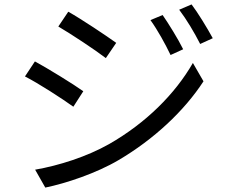

<svg xmlns="http://www.w3.org/2000/svg" viewBox="-20 -814 1040 869"><path d="M716 -746 661 -723C694 -677 727 -617 752 -565L809 -591C786 -638 741 -710 716 -746ZM847 -794 791 -770C825 -725 859 -668 886 -615L943 -641C918 -687 874 -759 847 -794ZM289 -761 244 -694C302 -660 411 -588 459 -551L506 -620C463 -651 348 -728 289 -761ZM139 -46 185 35C278 16 416 -30 516 -89C676 -183 814 -312 901 -446L853 -529C772 -388 640 -257 474 -162C373 -105 248 -65 139 -46ZM138 -536 93 -468C154 -437 262 -367 312 -331L357 -401C314 -432 197 -504 138 -536Z"/></svg>

Font: Source Han Sans KR
Style: Regular
Weight: 400
Designer: Ryoko NISHIZUKA 西塚涼子 (kana, bopomofo & ideographs); Paul D. Hunt (Latin, Greek & Cyrillic); Sandoll Communications 산돌커뮤니
Foundry: Adobe
Version: Version 2.004;hotconv 1.0.118;makeotfexe 2.5.65603